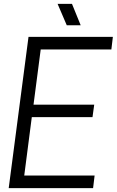

<svg xmlns="http://www.w3.org/2000/svg" viewBox="-20 -970 602 990"><path d="M276.9 -950.2H351.1L396 -839.8H324.2ZM127 -779.8H562L554.2 -714.8H189.9L152.8 -430.2H465.8L457 -366.2H144L105 -64.9H467.8L460 0H24.9Z"/></svg>

Font: Cooper Hewitt
Style: Book Italic
Weight: 706
Designer: Village Type and Design LLC
Foundry: Cooper Hewitt Smithsonian Design Museum
Version: 1.000